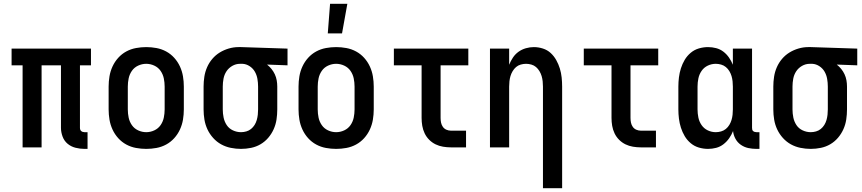

<svg xmlns="http://www.w3.org/2000/svg" viewBox="-20 -776 4540 1011"><path d="M425 8Q401 8 377.5 2Q354 -4 336 -19Q318 -34 309.5 -57Q301 -80 301 -103V-432H199V0H99V-432H41V-520H459V-432H401V-103Q401 -98 402.5 -93.5Q404 -89 407.5 -86Q411 -83 415.5 -81.5Q420 -80 425 -80H441V8Z M750 8Q723 8 696 3Q669 -2 645 -15Q621 -28 602.5 -48.5Q584 -69 572.5 -94Q561 -119 556.5 -146Q552 -173 552 -200V-320Q552 -347 556.5 -374Q561 -401 572.5 -426Q584 -451 602.5 -471.5Q621 -492 645 -505Q669 -518 696 -523Q723 -528 750 -528Q777 -528 804 -523Q831 -518 855 -505Q879 -492 897.5 -471.5Q916 -451 927.5 -426Q939 -401 943.5 -374Q948 -347 948 -320V-200Q948 -173 943.5 -146Q939 -119 927.5 -94Q916 -69 897.5 -48.5Q879 -28 855 -15Q831 -2 804 3Q777 8 750 8ZM750 -80Q772 -80 792.5 -89.5Q813 -99 825.5 -117Q838 -135 842.5 -156.5Q847 -178 847 -200V-320Q847 -342 842.5 -363.5Q838 -385 825.5 -403Q813 -421 792.5 -430.5Q772 -440 750 -440Q728 -440 707.5 -430.5Q687 -421 674.5 -403Q662 -385 657.5 -363.5Q653 -342 653 -320V-200Q653 -178 657.5 -156.5Q662 -135 674.5 -117Q687 -99 707.5 -89.5Q728 -80 750 -80Z M1249 8Q1222 8 1195 2.5Q1168 -3 1144.5 -16Q1121 -29 1102.5 -49.5Q1084 -70 1072.5 -94.5Q1061 -119 1056.5 -146Q1052 -173 1052 -200V-320Q1052 -346 1056 -372Q1060 -398 1070.5 -422Q1081 -446 1098 -466Q1115 -486 1137 -499.5Q1159 -513 1184.5 -520.5Q1210 -528 1236 -528H1250L1494 -520V-432L1386 -436Q1399 -426 1409.5 -413Q1420 -400 1427 -385Q1434 -370 1437 -353.5Q1440 -337 1440 -320V-200Q1440 -173 1436 -146.5Q1432 -120 1421 -95.5Q1410 -71 1392.5 -50.5Q1375 -30 1352 -16.5Q1329 -3 1302.5 2.5Q1276 8 1249 8ZM1249 -80Q1263 -80 1277 -84Q1291 -88 1302 -97Q1313 -106 1320.5 -118Q1328 -130 1332 -144Q1336 -158 1337.5 -172Q1339 -186 1339 -200V-320Q1339 -340 1335.5 -360.5Q1332 -381 1322 -398.5Q1312 -416 1294.5 -427.5Q1277 -439 1257 -440H1244Q1222 -440 1203 -429Q1184 -418 1172.5 -400.5Q1161 -383 1157 -362Q1153 -341 1153 -320V-200Q1153 -178 1157.5 -156.5Q1162 -135 1174 -117Q1186 -99 1206.5 -89.5Q1227 -80 1249 -80Z M1706 -600 1718 -756H1809L1781 -600ZM1750 8Q1723 8 1696 3Q1669 -2 1645 -15Q1621 -28 1602.5 -48.5Q1584 -69 1572.5 -94Q1561 -119 1556.5 -146Q1552 -173 1552 -200V-320Q1552 -347 1556.5 -374Q1561 -401 1572.5 -426Q1584 -451 1602.5 -471.5Q1621 -492 1645 -505Q1669 -518 1696 -523Q1723 -528 1750 -528Q1777 -528 1804 -523Q1831 -518 1855 -505Q1879 -492 1897.5 -471.5Q1916 -451 1927.5 -426Q1939 -401 1943.5 -374Q1948 -347 1948 -320V-200Q1948 -173 1943.5 -146Q1939 -119 1927.5 -94Q1916 -69 1897.5 -48.5Q1879 -28 1855 -15Q1831 -2 1804 3Q1777 8 1750 8ZM1750 -80Q1772 -80 1792.5 -89.5Q1813 -99 1825.5 -117Q1838 -135 1842.5 -156.5Q1847 -178 1847 -200V-320Q1847 -342 1842.5 -363.5Q1838 -385 1825.5 -403Q1813 -421 1792.5 -430.5Q1772 -440 1750 -440Q1728 -440 1707.5 -430.5Q1687 -421 1674.5 -403Q1662 -385 1657.5 -363.5Q1653 -342 1653 -320V-200Q1653 -178 1657.5 -156.5Q1662 -135 1674.5 -117Q1687 -99 1707.5 -89.5Q1728 -80 1750 -80Z M2354 0Q2334 0 2313 -3.5Q2292 -7 2273.5 -16Q2255 -25 2240 -40Q2225 -55 2216 -74Q2207 -93 2203.5 -113.5Q2200 -134 2200 -155V-432H2054V-520H2446V-432H2300V-155Q2300 -142 2302.5 -130Q2305 -118 2312 -108Q2319 -98 2330.5 -93Q2342 -88 2354 -88H2434V0Z M2839 215V-320Q2839 -334 2837.5 -348Q2836 -362 2832 -375.5Q2828 -389 2820.5 -401.5Q2813 -414 2802.5 -423Q2792 -432 2778 -436Q2764 -440 2750 -440Q2736 -440 2722 -436Q2708 -432 2697.5 -423Q2687 -414 2679.5 -401.5Q2672 -389 2668 -375.5Q2664 -362 2662.5 -348Q2661 -334 2661 -320V0H2560V-520H2661V-435Q2669 -455 2681 -473Q2693 -491 2710.5 -503.5Q2728 -516 2749 -522Q2770 -528 2791 -528Q2815 -528 2838.5 -520.5Q2862 -513 2879.5 -497Q2897 -481 2909 -459.5Q2921 -438 2928 -415Q2935 -392 2937.5 -368Q2940 -344 2940 -320V215Z M3354 0Q3334 0 3313 -3.5Q3292 -7 3273.5 -16Q3255 -25 3240 -40Q3225 -55 3216 -74Q3207 -93 3203.5 -113.5Q3200 -134 3200 -155V-432H3054V-520H3446V-432H3300V-155Q3300 -142 3302.5 -130Q3305 -118 3312 -108Q3319 -98 3330.5 -93Q3342 -88 3354 -88H3434V0Z M3708 8Q3684 8 3660 1Q3636 -6 3617 -22Q3598 -38 3585.5 -59Q3573 -80 3565.5 -103.5Q3558 -127 3555 -151.5Q3552 -176 3552 -200V-320Q3552 -344 3555 -368.5Q3558 -393 3565.5 -416.5Q3573 -440 3585.5 -461Q3598 -482 3617 -498Q3636 -514 3660 -521Q3684 -528 3708 -528Q3730 -528 3751 -522.5Q3772 -517 3789 -504Q3806 -491 3818.5 -473Q3831 -455 3839 -435V-520H3940V-103Q3940 -98 3941 -93.5Q3942 -89 3945.5 -86Q3949 -83 3953.5 -81.5Q3958 -80 3963 -80H3979V8H3963Q3941 8 3920 3.5Q3899 -1 3881 -13.5Q3863 -26 3852.5 -45.5Q3842 -65 3840 -86Q3832 -66 3819.5 -48Q3807 -30 3789.5 -16.5Q3772 -3 3751 2.5Q3730 8 3708 8ZM3749 -80Q3763 -80 3777 -84Q3791 -88 3802 -97Q3813 -106 3820.5 -118.5Q3828 -131 3832 -144.5Q3836 -158 3837.5 -172Q3839 -186 3839 -200V-320Q3839 -334 3837.5 -348Q3836 -362 3832 -375.5Q3828 -389 3820.5 -401.5Q3813 -414 3802 -423Q3791 -432 3777 -436Q3763 -440 3749 -440Q3727 -440 3707 -430.5Q3687 -421 3674.5 -403Q3662 -385 3657.5 -363.5Q3653 -342 3653 -320V-200Q3653 -178 3657.5 -156.5Q3662 -135 3674.5 -117Q3687 -99 3707 -89.5Q3727 -80 3749 -80Z M4249 8Q4222 8 4195 2.5Q4168 -3 4144.5 -16Q4121 -29 4102.5 -49.5Q4084 -70 4072.5 -94.5Q4061 -119 4056.5 -146Q4052 -173 4052 -200V-320Q4052 -346 4056 -372Q4060 -398 4070.5 -422Q4081 -446 4098 -466Q4115 -486 4137 -499.5Q4159 -513 4184.5 -520.5Q4210 -528 4236 -528H4250L4494 -520V-432L4386 -436Q4399 -426 4409.5 -413Q4420 -400 4427 -385Q4434 -370 4437 -353.5Q4440 -337 4440 -320V-200Q4440 -173 4436 -146.5Q4432 -120 4421 -95.5Q4410 -71 4392.5 -50.5Q4375 -30 4352 -16.5Q4329 -3 4302.5 2.5Q4276 8 4249 8ZM4249 -80Q4263 -80 4277 -84Q4291 -88 4302 -97Q4313 -106 4320.5 -118Q4328 -130 4332 -144Q4336 -158 4337.5 -172Q4339 -186 4339 -200V-320Q4339 -340 4335.5 -360.5Q4332 -381 4322 -398.5Q4312 -416 4294.5 -427.5Q4277 -439 4257 -440H4244Q4222 -440 4203 -429Q4184 -418 4172.5 -400.5Q4161 -383 4157 -362Q4153 -341 4153 -320V-200Q4153 -178 4157.5 -156.5Q4162 -135 4174 -117Q4186 -99 4206.5 -89.5Q4227 -80 4249 -80Z"/></svg>

Font: Iosevka SS18 Semibold
Style: Regular
Weight: 600
Monospace: yes
Designer: Belleve Invis
Foundry: Belleve Invis
Version: Version 25.1.1; ttfautohint (v1.8.4)